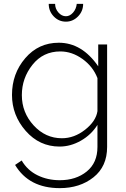

<svg xmlns="http://www.w3.org/2000/svg" viewBox="-20 -750 652 993"><path d="M288 8Q184 8 113 -73Q42 -154 42 -259Q42 -369 110.5 -449Q179 -529 284 -529Q404 -529 488 -407V-520H534V10Q534 111 463.5 167Q393 223 289 223Q130 223 58 103L92 80Q122 131 174 156.5Q226 182 289 182Q373 182 428.5 137Q484 92 484 10V-104Q452 -53 398.5 -22.5Q345 8 288 8ZM300 -35Q364 -35 420 -79Q476 -123 484 -175V-346Q461 -406 406.5 -445Q352 -484 292 -484Q203 -484 148 -415Q93 -346 93 -258Q93 -168 154 -101.5Q215 -35 300 -35ZM321 -666Q341 -666 357.5 -684.5Q374 -703 377 -730H410Q410 -692 383.5 -665Q357 -638 321 -638Q284 -638 258 -665Q232 -692 232 -730H265Q265 -705 282 -685.5Q299 -666 321 -666Z"/></svg>

Font: Raleway
Style: Light
Weight: 300
Designer: Matt McInerney, Pablo Impallari, Rodrigo Fuenzalida
Foundry: Matt McInerney, Pablo Impallari, Rodrigo Fuenzalida
Version: Version 3.000